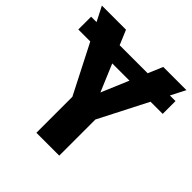

<svg xmlns="http://www.w3.org/2000/svg" viewBox="-191 -835 977 977"><g transform="rotate(45 297.0 -346.5)"><path d="M562 -614.6H601.7V-522.5H-5.6V-614.6H33.8ZM434.8 -693.4H601.7L379.7 -260V0H215.2V-259L-6.8 -693.4H166.7L300.4 -375.4Z"/></g></svg>

Font: Fira Sans Variable
Style: Regular
Weight: 400
Designer: Carrois Corporate & Edenspiekermann AG
Foundry: Carrois Corporate GbR & Edenspiekermann AG
Version: Version 4.202